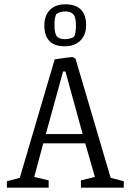

<svg xmlns="http://www.w3.org/2000/svg" viewBox="-20 -872 601 892"><path d="M12 -30 72 -46 234 -596Q256 -600 280.5 -603Q305 -606 316 -607Q320 -607 331 -599L494 -46L555 -30V0H356V-34L421 -50L376 -206H181L139 -50L206 -34V0H12ZM364 -249 284 -540H273L193 -249ZM186 -754Q186 -799 211.5 -825.5Q237 -852 283 -852Q380 -852 380 -755Q380 -710 353.5 -683.5Q327 -657 281 -657Q186 -657 186 -754ZM324 -701Q333 -719 333 -753Q333 -791 321 -805Q309 -819 283 -819Q260 -819 242 -807Q233 -791 233 -756Q233 -717 244 -703.5Q255 -690 281 -690Q305 -690 324 -701Z"/></svg>

Font: Grenze Light
Style: Regular
Weight: 300
Designer: Renata Polastri
Foundry: Omnibus-Type
Version: Version 1.002; ttfautohint (v1.8)